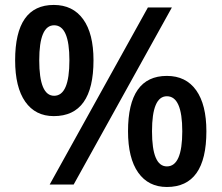

<svg xmlns="http://www.w3.org/2000/svg" viewBox="-20 -744 893 774"><path d="M196.8 -275.9Q122.6 -275.9 81.8 -334Q41 -392.1 41 -501Q41 -724.1 196.8 -724.1Q273.4 -724.1 315.2 -666.5Q356.9 -608.9 356.9 -501Q356.9 -275.9 196.8 -275.9ZM198.2 -357.9Q259.8 -357.9 259.8 -501Q259.8 -642.1 198.2 -642.1Q138.2 -642.1 138.2 -501Q138.2 -357.9 198.2 -357.9ZM672.9 -713.9 276.9 0H180.2L576.2 -713.9ZM652.8 9.8Q578.1 9.8 537.1 -48.3Q496.1 -106.4 496.1 -214.8Q496.1 -438 652.8 -438Q729.5 -438 770.8 -380.1Q812 -322.3 812 -214.8Q812 9.8 652.8 9.8ZM652.8 -73.2Q714.8 -73.2 714.8 -214.8Q714.8 -356 652.8 -356Q592.8 -356 592.8 -214.8Q592.8 -73.2 652.8 -73.2Z"/></svg>

Font: Droid Sans TV
Style: Bold
Weight: 600
Version: Version 1.00